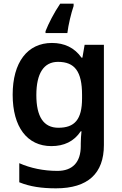

<svg xmlns="http://www.w3.org/2000/svg" viewBox="-20 -786 666 1046"><path d="M381 -753V-766H308C274 -716 244 -657 228 -616V-606H347C352 -649 368 -716 381 -753ZM263 -552C129 -552 49 -446 49 -270C49 -94 128 10 260 10C328 10 383 -15 420 -71H424C422 -55 420 -24 420 -4V10C420 98 375 145 293 145C217 145 146 130 85 103V207C144 231 208 240 285 240C459 240 546 159 546 4V-542H441L429 -472H424C386 -526 331 -552 263 -552ZM296 -449C387 -449 427 -397 427 -269V-250C427 -134 386 -90 298 -90C217 -90 178 -151 178 -268C178 -387 219 -449 296 -449Z"/></svg>

Font: Noto Sans Bengali SemiBold
Style: Regular
Weight: 600
Designer: Jelle Bosma - Monotype Design Team
Foundry: Monotype Imaging Inc.
Version: Version 2.003